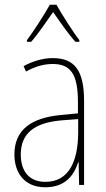

<svg xmlns="http://www.w3.org/2000/svg" viewBox="-20 -783 450 813"><path d="M219 -763H191C167 -720 120 -647 94 -613V-606H112C142 -640 179 -695 205 -732C232 -693 268 -641 299 -606H316V-613C296 -638 244 -718 219 -763ZM203 -537C162 -537 118 -524 80 -503L90 -480C133 -504 170 -512 203 -512C278 -512 310 -471 310 -351V-303L237 -296C113 -284 41 -234 41 -129C41 -53 82 10 172 10C258 10 294 -43 311 -96H313L315 0H336V-356C336 -486 295 -537 203 -537ZM237 -273 311 -279V-220C310 -98 271 -13 172 -13C106 -13 68 -55 68 -129C68 -219 127 -263 237 -273Z"/></svg>

Font: Noto Sans Kannada Condensed Thin
Style: Regular
Weight: 100
Width: 3
Designer: Jelle Bosma - Monotype Design Team
Foundry: Monotype Imaging Inc.
Version: Version 2.005